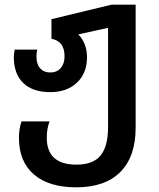

<svg xmlns="http://www.w3.org/2000/svg" viewBox="-20 -561 682 821"><path d="M61 28Q61 -10 72 -42H192Q180 -11 180 28Q180 143 307 143Q378 143 410 104Q442 65 442 -18V-442L315 -414Q352 -375 352 -316Q352 -248 309 -207.5Q266 -167 195 -167Q120 -167 79.5 -206Q39 -245 39 -318Q39 -329 43 -349H139Q136 -336 136 -318Q136 -286 152 -268.5Q168 -251 195 -251Q223 -251 239.5 -270Q256 -289 256 -320Q256 -354 241 -372.5Q226 -391 200 -395V-479L457 -541H560V-15Q560 109 494.5 174.5Q429 240 306 240Q189 240 125 185Q61 130 61 28Z"/></svg>

Font: Noto Sans Georgian Medium
Style: Regular
Weight: 500
Designer: Monotype Design team
Foundry: Monotype Imaging Inc.
Version: Version 1.000